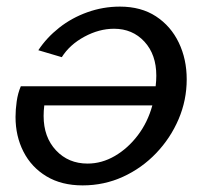

<svg xmlns="http://www.w3.org/2000/svg" viewBox="-20 -551 622 581"><path d="M230 10Q166 10 120.5 -17.5Q75 -45 51 -92Q27 -139 27 -197Q27 -219 30.5 -244Q34 -269 43 -290H451Q452 -298 452.5 -306.5Q453 -315 453 -322Q453 -386 417 -425Q381 -464 325 -464Q280 -464 235.5 -440Q191 -416 167 -378L96 -399Q121 -437 159 -467Q197 -497 244.5 -514Q292 -531 343 -531Q407 -531 452 -501.5Q497 -472 521 -422Q545 -372 545 -311Q545 -248 520.5 -190.5Q496 -133 452.5 -87.5Q409 -42 352 -16Q295 10 230 10ZM245 -56Q288 -56 327.5 -79Q367 -102 397 -141.5Q427 -181 441 -232H114Q113 -224 112.5 -216Q112 -208 112 -200Q112 -136 149.5 -96Q187 -56 245 -56Z"/></svg>

Font: Raleway Medium
Style: Italic
Weight: 500
Italic angle: -12°
Designer: Matt McInerney, Pablo Impallari, Rodrigo Fuenzalida
Foundry: Matt McInerney, Pablo Impallari, Rodrigo Fuenzalida
Version: Version 4.026